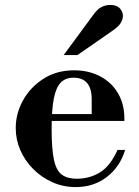

<svg xmlns="http://www.w3.org/2000/svg" viewBox="-20 -748 566 781"><path d="M288 13Q237 13 192.5 -7Q148 -27 114.5 -61Q81 -95 62.5 -137.5Q44 -180 44 -227Q44 -286 73.5 -339.5Q103 -393 156.5 -427.5Q210 -462 282 -462Q340 -462 386.5 -438Q433 -414 459.5 -369.5Q486 -325 486 -265V-256H146V-284H353V-344Q353 -432 279 -432Q247 -432 227.5 -412.5Q208 -393 199 -347.5Q190 -302 190 -223Q190 -142 199.5 -98Q209 -54 231.5 -37.5Q254 -21 292 -21Q345 -21 387 -47Q429 -73 458 -138H489Q468 -69 414.5 -28Q361 13 288 13ZM239 -524 359 -687Q377 -712 394 -720Q411 -728 428 -728Q454 -728 467 -714.5Q480 -701 480 -683Q480 -670 471 -654.5Q462 -639 432 -619L295 -524Z"/></svg>

Font: Libre Bodoni SemiBold
Style: Regular
Weight: 600
Designer: Pablo Impallari, Rodrigo Fuenzalida
Foundry: Impallari Type
Version: Version 2.005;gftools[0.9.23]